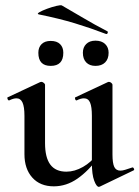

<svg xmlns="http://www.w3.org/2000/svg" viewBox="-20 -713 541 746"><path d="M189 11Q136 11 105.5 -23Q75 -57 75 -114V-263Q75 -298 67.5 -314.5Q60 -331 44 -331Q32 -331 16 -323Q12 -322 9.5 -328Q7 -334 10 -335L136 -394Q139 -395 141 -395Q145 -395 150 -391Q155 -387 155 -384V-157Q155 -101 175.5 -73.5Q196 -46 238 -46Q270 -46 302.5 -64.5Q335 -83 356 -113L362 -101Q324 -49 281 -19Q238 11 189 11ZM417 -384V-113Q417 -79 424 -64.5Q431 -50 448 -50Q456 -50 467 -53.5Q478 -57 493 -62Q497 -64 500 -58.5Q503 -53 499 -51L368 12Q366 13 364 13Q355 13 346 -11Q337 -35 337 -79V-263Q337 -298 330 -314.5Q323 -331 306 -331Q294 -331 278 -323Q274 -322 272 -328Q270 -334 273 -335L399 -394Q401 -395 403 -395Q408 -395 412.5 -391Q417 -387 417 -384ZM392 -581Q332 -604 271 -622.5Q210 -641 131 -657Q122 -659 133 -665.5Q144 -672 163 -679Q182 -686 199 -690Q216 -694 220 -692Q262 -668 304 -643Q346 -618 396 -592Q400 -591 398.5 -585.5Q397 -580 392 -581ZM177 -457Q129 -457 129 -508Q129 -529 141.5 -541.5Q154 -554 177 -554Q201 -554 213.5 -541.5Q226 -529 226 -508Q226 -457 177 -457ZM351 -457Q328 -457 315 -470.5Q302 -484 302 -508Q302 -529 315 -542Q328 -555 351 -555Q375 -555 388.5 -542Q402 -529 402 -508Q402 -484 388.5 -470.5Q375 -457 351 -457Z"/></svg>

Font: Cormorant Garamond Light SemiBold
Style: Regular
Weight: 600
Version: Version 4.001